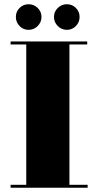

<svg xmlns="http://www.w3.org/2000/svg" viewBox="-20 -896 464 907"><path d="M394 -23V-9H30V-23H104V-686H30V-700H392V-686H308V-23ZM253 -773Q235 -791 235 -816Q235 -841 253 -858.5Q271 -876 296 -876Q321 -876 338.5 -858.5Q356 -841 356 -816Q356 -791 338.5 -773Q321 -755 296 -755Q271 -755 253 -773ZM72.5 -773Q55 -791 55 -816Q55 -841 72.5 -858.5Q90 -876 115 -876Q140 -876 158 -858.5Q176 -841 176 -816Q176 -791 158 -773Q140 -755 115 -755Q90 -755 72.5 -773Z"/></svg>

Font: Elsie Black
Style: Regular
Weight: 900
Designer: Alejandro Inler
Foundry: Alejandro Inler
Version: 1.002